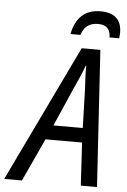

<svg xmlns="http://www.w3.org/2000/svg" viewBox="-122 -961 665 1004"><g transform="rotate(5 211.0 -458.5)"><path d="M-61 0H32L136 -225H328L341 0H426L381 -716H283ZM171 -301 258 -500Q274 -534 288 -566.5Q302 -599 312 -627H315Q314 -600 315.5 -566.5Q317 -533 319 -502L325 -301ZM218 -785H271Q289 -850 358 -850Q423 -850 423 -785H474Q476 -803 476 -814Q476 -917 364 -917Q245 -917 218 -785Z"/></g></svg>

Font: Noto Sans UI SemiCondensed
Style: Italic
Weight: 400
Width: 4
Italic angle: -12°
Designer: Monotype Design Team
Foundry: Monotype Imaging Inc.
Version: Version 1.901